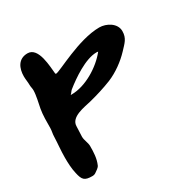

<svg xmlns="http://www.w3.org/2000/svg" viewBox="-139 -612 766 798"><g transform="rotate(-30 244.0 -212.5)"><path d="M79 76C86 76 92 74 97 70C104 65 116 58 120 49C132 22 133 -8 133 -37C133 -54 123 -70 123 -87C123 -103 125 -119 125 -136C125 -181 194 -189 226 -197C262 -206 301 -218 336 -232C377 -249 417 -278 447 -310C470 -335 488 -349 488 -384C488 -422 446 -445 412 -445C312 -445 180 -368 161 -368L158 -370C154 -404 153 -501 100 -501C55 -501 39 -464 39 -425C39 -411 42 -397 42 -382C42 -373 45 -365 45 -356C45 -333 36 -296 32 -275C27 -248 27 -212 27 -184C27 -172 23 -159 23 -146C22 -114 18 -80 18 -48C18 -23 19 5 25 30C33 66 41 76 79 76ZM170 -261V-262C176 -267 179 -274 185 -279C225 -311 297 -361 350 -361C353 -361 355 -361 358 -360C317 -308 240 -261 174 -261Z"/></g></svg>

Font: ChillLongCangKaiShu ExtraBold
Style: Regular
Weight: 800
Version: Version 3.500;Glyphs 3.1.1 (3135)